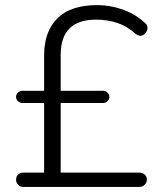

<svg xmlns="http://www.w3.org/2000/svg" viewBox="-20 -733 640 753"><path d="M71 0Q59 0 51 -8.5Q43 -17 43 -28Q43 -41 51 -48.5Q59 -56 71 -56H153V-329H68Q58 -329 50.5 -336Q43 -343 43 -353Q43 -363 50.5 -370Q58 -377 68 -377H153V-515Q153 -610 205.5 -661.5Q258 -713 361 -713Q411 -713 460 -696Q509 -679 544 -647Q561 -635 558 -619Q555 -603 541.5 -595.5Q528 -588 512 -600Q479 -630 440.5 -643Q402 -656 357 -656Q218 -656 218 -518V-377H383Q394 -377 401.5 -370Q409 -363 409 -353Q409 -343 401.5 -336Q394 -329 383 -329H218V-56H527Q539 -56 547.5 -48.5Q556 -41 556 -28Q556 -17 547.5 -8.5Q539 0 527 0Z"/></svg>

Font: Chiron GoRound TC L
Style: Regular
Weight: 300
Designer: Ryoko NISHIZUKA 西塚涼子 (kana, bopomofo & ideographs); Paul D. Hunt (Latin, Greek & Cyrillic); Sandoll Communications 산돌커뮤니
Foundry: Adobe
Version: Version 1.000;hotconv 1.1.1;makeotfexe 2.6.0